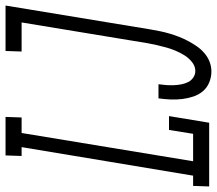

<svg xmlns="http://www.w3.org/2000/svg" viewBox="-89 -710 783 693"><g transform="rotate(-90 302.5 -363.5)"><path d="M-24 0 -22 -58H15L118 -677H86L88 -735H227L225 -677H169L67 -58H166L180 -145H230L206 0ZM391 8Q370 8 351 0Q332 -8 319.5 -23Q307 -38 300.5 -57.5Q294 -77 291.5 -98Q289 -119 290 -140.5Q291 -162 294 -183H345Q343 -169 342 -155.5Q341 -142 341.5 -128Q342 -114 344.5 -101Q347 -88 352.5 -76.5Q358 -65 369 -57.5Q380 -50 393 -50Q410 -50 425 -62Q440 -74 449.5 -89.5Q459 -105 466 -121.5Q473 -138 477.5 -154.5Q482 -171 486 -188Q490 -205 493 -222L568 -677H463L465 -735H629L543 -213Q540 -196 536.5 -178.5Q533 -161 528 -144Q523 -127 516.5 -110Q510 -93 501.5 -77Q493 -61 482.5 -45.5Q472 -30 457.5 -17.5Q443 -5 426 1.5Q409 8 391 8Z"/></g></svg>

Font: Iosevka Slab LtExObl
Style: Regular
Weight: 300
Width: 7
Italic angle: -9°
Monospace: yes
Designer: Belleve Invis
Foundry: Belleve Invis
Version: Version 11.1.0; ttfautohint (v1.8.3)